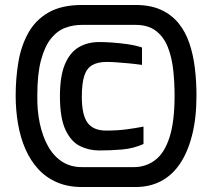

<svg xmlns="http://www.w3.org/2000/svg" viewBox="-20 -752 851 772"><path d="M310 0Q253 0 209 -19Q165 -38 133.5 -72.5Q102 -107 82 -153Q62 -199 52.5 -254Q43 -309 43 -368Q43 -438 54 -503Q65 -568 94 -620Q123 -672 175.5 -702Q228 -732 310 -732H525Q585 -732 627.5 -712.5Q670 -693 698 -658.5Q726 -624 741.5 -578Q757 -532 763.5 -478.5Q770 -425 770 -368Q770 -278 752.5 -209Q735 -140 703.5 -93.5Q672 -47 627 -23.5Q582 0 525 0ZM379 -147Q338 -147 302 -164.5Q266 -182 243.5 -229.5Q221 -277 221 -365Q221 -446 241 -493.5Q261 -541 296.5 -562Q332 -583 380 -583Q400 -583 429.5 -581Q459 -579 491.5 -574.5Q524 -570 551 -561V-491Q523 -495 496 -497.5Q469 -500 447 -501.5Q425 -503 409 -503Q374 -503 351.5 -490.5Q329 -478 319 -447.5Q309 -417 309 -362Q309 -290 332 -258.5Q355 -227 407 -227Q452 -227 489.5 -232Q527 -237 557 -243V-173Q517 -155 472 -151Q427 -147 379 -147ZM310 -80H518Q566 -80 603.5 -108Q641 -136 661.5 -199.5Q682 -263 682 -368Q682 -420 676.5 -470.5Q671 -521 655 -562Q639 -603 607.5 -627.5Q576 -652 525 -652H310Q274 -652 242 -640Q210 -628 185 -597Q160 -566 145 -510.5Q130 -455 130 -368Q129 -308 140 -256Q151 -204 173 -164.5Q195 -125 229 -102.5Q263 -80 310 -80Z"/></svg>

Font: Exo Thin
Style: Bold
Weight: 700
Version: Version 2.000